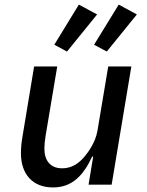

<svg xmlns="http://www.w3.org/2000/svg" viewBox="-20 -806 640 838"><path d="M366.5 0H467.3L553.3 -516H452.4L405.5 -236.2C396.7 -182.9 362.9 -139.6 350.5 -124.3C323.5 -91.6 292.3 -71.4 251.1 -71.4C197.4 -71.4 173.7 -108 173.7 -157.7C173.7 -173.3 175.8 -193.5 179.3 -215.2L229.8 -516H128.9L79.2 -216.3C73.5 -185 71.4 -159.8 71.4 -137.1C71.4 -47.6 120.7 12.1 211.6 12.1C294.4 12.1 343.8 -39.8 382.1 -122.5H386.7ZM217 -610.8 272.4 -581 403.8 -742.9 324.2 -785.9ZM390.6 -610.8 446 -581 577.4 -742.9 498.2 -785.9Z"/></svg>

Font: Margiela Mono Italic Medium It
Style: Regular
Weight: 500
Designer: Mike Abbink, Paul van der Laan, Pieter van Rosmalen
Foundry: Bold Monday
Version: Version 2.003 2021